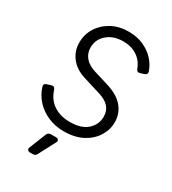

<svg xmlns="http://www.w3.org/2000/svg" viewBox="-233 -879 1113 1242"><g transform="rotate(30 323.5 -258.5)"><path d="M311 12Q248 12 195.5 -10.5Q143 -33 105 -73Q67 -113 50 -167Q42 -190 66 -197L95 -206Q117 -213 125 -189Q146 -125 195.5 -92.5Q245 -60 317 -60Q401 -60 445.5 -100Q490 -140 490 -199Q490 -243 464 -271.5Q438 -300 388 -315L258 -355Q188 -377 150.5 -425Q113 -473 113 -537Q113 -597 144 -647Q175 -697 230 -727Q285 -757 357 -757Q418 -757 466.5 -735.5Q515 -714 548 -678.5Q581 -643 596 -599Q603 -578 580 -570L553 -561Q531 -554 523 -576Q504 -628 460.5 -656.5Q417 -685 357 -685Q285 -685 238.5 -645.5Q192 -606 192 -544Q192 -504 217 -472.5Q242 -441 296 -424L410 -389Q490 -364 530 -316Q570 -268 570 -203Q570 -147 539 -97.5Q508 -48 450.5 -18Q393 12 311 12ZM193 240Q180 240 174.5 232Q169 224 174 212L223 89Q231 70 251 70H289Q303 70 308 78.5Q313 87 306 99L241 223Q233 240 213 240Z"/></g></svg>

Font: Pitagon Sans Text
Style: Italic
Weight: 400
Italic angle: -8°
Designer: Travis Tran
Foundry: Pitagon
Version: Version 1.001; ttfautohint (v1.8.4.7-5d5b);gftools[0.9.26]